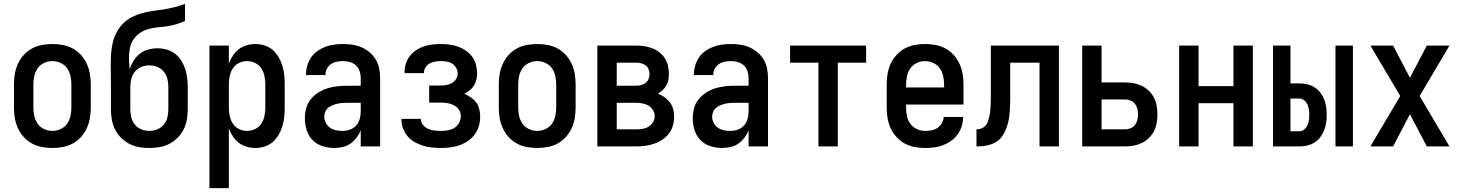

<svg xmlns="http://www.w3.org/2000/svg" viewBox="-20 -755 7540 990"><path d="M250 8Q223 8 196 3Q169 -2 145 -15Q121 -28 102.5 -48.5Q84 -69 72.5 -94Q61 -119 56.5 -146Q52 -173 52 -200V-320Q52 -347 56.5 -374Q61 -401 72.5 -426Q84 -451 102.5 -471.5Q121 -492 145 -505Q169 -518 196 -523Q223 -528 250 -528Q277 -528 304 -523Q331 -518 355 -505Q379 -492 397.5 -471.5Q416 -451 427.5 -426Q439 -401 443.5 -374Q448 -347 448 -320V-200Q448 -173 443.5 -146Q439 -119 427.5 -94Q416 -69 397.5 -48.5Q379 -28 355 -15Q331 -2 304 3Q277 8 250 8ZM250 -80Q272 -80 292.5 -89.5Q313 -99 325.5 -116.5Q338 -134 343 -156Q348 -178 348 -200V-320Q348 -342 343 -364Q338 -386 325.5 -403.5Q313 -421 292.5 -430.5Q272 -440 250 -440Q228 -440 207.5 -430.5Q187 -421 174.5 -403.5Q162 -386 157 -364Q152 -342 152 -320V-200Q152 -178 157 -156Q162 -134 174.5 -116.5Q187 -99 207.5 -89.5Q228 -80 250 -80Z M750 8Q723 8 696.5 3.5Q670 -1 646.5 -13.5Q623 -26 604 -45Q585 -64 573 -88Q561 -112 556.5 -138.5Q552 -165 552 -192V-306Q552 -336 551.5 -365Q551 -394 551 -424Q551 -452 553 -480Q555 -508 561.5 -535.5Q568 -563 581.5 -588.5Q595 -614 615 -634Q635 -654 660.5 -667Q686 -680 713 -687.5Q740 -695 768 -698.5Q796 -702 824 -706.5Q852 -711 879.5 -718Q907 -725 934 -735V-647Q912 -637 888.5 -630Q865 -623 841.5 -619.5Q818 -616 793.5 -614Q769 -612 746 -605.5Q723 -599 702.5 -585.5Q682 -572 668.5 -552Q655 -532 650 -508Q645 -484 645 -460Q645 -444 646 -428.5Q647 -413 649 -398Q656 -421 669 -442Q682 -463 701 -478Q720 -493 744 -499.5Q768 -506 792 -506Q816 -506 839.5 -499.5Q863 -493 882 -478.5Q901 -464 914 -443.5Q927 -423 934.5 -400.5Q942 -378 945 -354Q948 -330 948 -306V-192Q948 -165 943.5 -138.5Q939 -112 927 -88Q915 -64 896 -45Q877 -26 853.5 -13.5Q830 -1 803.5 3.5Q777 8 750 8ZM750 -80Q771 -80 791 -88Q811 -96 824.5 -112.5Q838 -129 843 -149.5Q848 -170 848 -192V-306Q848 -328 843 -348.5Q838 -369 824.5 -385.5Q811 -402 791 -410Q771 -418 750 -418Q729 -418 709 -410Q689 -402 675.5 -385.5Q662 -369 657 -348.5Q652 -328 652 -306V-192Q652 -170 657 -149.5Q662 -129 675.5 -112.5Q689 -96 709 -88Q729 -80 750 -80Z M1060 215V-520H1160V-427Q1168 -449 1180.5 -468Q1193 -487 1211 -501Q1229 -515 1251.5 -521.5Q1274 -528 1296 -528Q1321 -528 1344.5 -520.5Q1368 -513 1386 -497.5Q1404 -482 1416.5 -460.5Q1429 -439 1436 -416Q1443 -393 1445.5 -368.5Q1448 -344 1448 -320V-200Q1448 -176 1445.5 -151.5Q1443 -127 1436 -104Q1429 -81 1416.5 -59.5Q1404 -38 1386 -22.5Q1368 -7 1344.5 0.5Q1321 8 1296 8Q1274 8 1251.5 1.5Q1229 -5 1211 -19Q1193 -33 1180.5 -52Q1168 -71 1160 -93V215ZM1254 -80Q1276 -80 1295.5 -89.5Q1315 -99 1327 -117Q1339 -135 1343.5 -156.5Q1348 -178 1348 -200V-320Q1348 -342 1343.5 -363.5Q1339 -385 1327 -403Q1315 -421 1295.5 -430.5Q1276 -440 1254 -440Q1232 -440 1212.5 -430.5Q1193 -421 1181 -403Q1169 -385 1164.5 -363.5Q1160 -342 1160 -320V-200Q1160 -178 1164.5 -156.5Q1169 -135 1181 -117Q1193 -99 1212.5 -89.5Q1232 -80 1254 -80Z M1703 8Q1673 8 1643 -1.5Q1613 -11 1592 -32.5Q1571 -54 1561.5 -83.5Q1552 -113 1552 -144Q1552 -170 1558.5 -195.5Q1565 -221 1581 -241.5Q1597 -262 1619.5 -276.5Q1642 -291 1666.5 -299Q1691 -307 1717 -310Q1743 -313 1769 -313H1840V-354Q1840 -372 1834 -389Q1828 -406 1815 -418Q1802 -430 1784.5 -435Q1767 -440 1749 -440Q1733 -440 1717 -437Q1701 -434 1687.5 -425Q1674 -416 1666 -401.5Q1658 -387 1658 -371V-368H1558V-373Q1558 -396 1565 -418.5Q1572 -441 1585 -460Q1598 -479 1617.5 -492.5Q1637 -506 1658.5 -514Q1680 -522 1703 -525Q1726 -528 1749 -528Q1773 -528 1797.5 -524.5Q1822 -521 1844.5 -511Q1867 -501 1886 -485Q1905 -469 1917.5 -448Q1930 -427 1935 -402.5Q1940 -378 1940 -354V0H1840V-83Q1832 -63 1818.5 -45Q1805 -27 1787 -14.5Q1769 -2 1747 3Q1725 8 1703 8ZM1746 -80Q1765 -80 1784 -86.5Q1803 -93 1816 -107.5Q1829 -122 1834.5 -141Q1840 -160 1840 -180V-225H1769Q1756 -225 1743.5 -224Q1731 -223 1718.5 -220Q1706 -217 1694 -212Q1682 -207 1672 -199Q1662 -191 1657 -178.5Q1652 -166 1652 -153Q1652 -137 1660 -121.5Q1668 -106 1681.5 -96.5Q1695 -87 1712 -83.5Q1729 -80 1746 -80Z M2253 8Q2230 8 2206.5 5.5Q2183 3 2160.5 -4Q2138 -11 2117.5 -22.5Q2097 -34 2082 -52Q2067 -70 2058.5 -92Q2050 -114 2050 -138V-142H2150V-140Q2150 -124 2161.5 -110.5Q2173 -97 2188 -90.5Q2203 -84 2219.5 -82Q2236 -80 2253 -80Q2271 -80 2289 -83Q2307 -86 2322 -95Q2337 -104 2346.5 -120.5Q2356 -137 2356 -155Q2356 -167 2352 -178.5Q2348 -190 2339.5 -198.5Q2331 -207 2320 -212.5Q2309 -218 2297.5 -221Q2286 -224 2274 -225Q2262 -226 2250 -226H2193V-314H2250Q2265 -314 2280.5 -316.5Q2296 -319 2309.5 -326.5Q2323 -334 2331.5 -347.5Q2340 -361 2340 -376Q2340 -391 2332 -405Q2324 -419 2311.5 -427Q2299 -435 2283.5 -437.5Q2268 -440 2253 -440Q2238 -440 2223.5 -437.5Q2209 -435 2196 -428Q2183 -421 2174.5 -408Q2166 -395 2166 -381V-378H2066V-385Q2066 -407 2073 -428Q2080 -449 2093.5 -466.5Q2107 -484 2126 -496.5Q2145 -509 2166 -516Q2187 -523 2209 -525.5Q2231 -528 2253 -528Q2276 -528 2298.5 -525Q2321 -522 2342 -514.5Q2363 -507 2382 -494Q2401 -481 2414.5 -462.5Q2428 -444 2434 -422Q2440 -400 2440 -377Q2440 -361 2436.5 -344.5Q2433 -328 2424 -314Q2415 -300 2402 -289.5Q2389 -279 2374 -272Q2391 -264 2407.5 -253Q2424 -242 2435.5 -226.5Q2447 -211 2451.5 -191.5Q2456 -172 2456 -153Q2456 -129 2449 -105Q2442 -81 2427.5 -61.5Q2413 -42 2392.5 -28Q2372 -14 2349 -6Q2326 2 2301.5 5Q2277 8 2253 8Z M2750 8Q2723 8 2696 3Q2669 -2 2645 -15Q2621 -28 2602.5 -48.5Q2584 -69 2572.5 -94Q2561 -119 2556.5 -146Q2552 -173 2552 -200V-320Q2552 -347 2556.5 -374Q2561 -401 2572.5 -426Q2584 -451 2602.5 -471.5Q2621 -492 2645 -505Q2669 -518 2696 -523Q2723 -528 2750 -528Q2777 -528 2804 -523Q2831 -518 2855 -505Q2879 -492 2897.5 -471.5Q2916 -451 2927.5 -426Q2939 -401 2943.5 -374Q2948 -347 2948 -320V-200Q2948 -173 2943.5 -146Q2939 -119 2927.5 -94Q2916 -69 2897.5 -48.5Q2879 -28 2855 -15Q2831 -2 2804 3Q2777 8 2750 8ZM2750 -80Q2772 -80 2792.5 -89.5Q2813 -99 2825.5 -116.5Q2838 -134 2843 -156Q2848 -178 2848 -200V-320Q2848 -342 2843 -364Q2838 -386 2825.5 -403.5Q2813 -421 2792.5 -430.5Q2772 -440 2750 -440Q2728 -440 2707.5 -430.5Q2687 -421 2674.5 -403.5Q2662 -386 2657 -364Q2652 -342 2652 -320V-200Q2652 -178 2657 -156Q2662 -134 2674.5 -116.5Q2687 -99 2707.5 -89.5Q2728 -80 2750 -80Z M3259 0H3060V-520H3259Q3280 -520 3301 -517Q3322 -514 3342 -506.5Q3362 -499 3379 -486Q3396 -473 3407.5 -455.5Q3419 -438 3424 -417Q3429 -396 3429 -375Q3429 -359 3426.5 -344Q3424 -329 3416.5 -315.5Q3409 -302 3397.5 -291Q3386 -280 3373 -272Q3391 -265 3407 -253.5Q3423 -242 3434.5 -226.5Q3446 -211 3451 -192Q3456 -173 3456 -154Q3456 -130 3449.5 -107Q3443 -84 3428.5 -65.5Q3414 -47 3394 -34Q3374 -21 3352 -13.5Q3330 -6 3306.5 -3Q3283 0 3259 0ZM3160 -313H3259Q3272 -313 3285 -316Q3298 -319 3308.5 -327Q3319 -335 3324 -347.5Q3329 -360 3329 -373Q3329 -386 3324 -398.5Q3319 -411 3308.5 -418.5Q3298 -426 3285 -429Q3272 -432 3259 -432H3160ZM3160 -88H3259Q3276 -88 3292.5 -90.5Q3309 -93 3323.5 -101.5Q3338 -110 3347 -124.5Q3356 -139 3356 -156Q3356 -172 3347 -187Q3338 -202 3323.5 -210.5Q3309 -219 3292.5 -222Q3276 -225 3259 -225H3160Z M3703 8Q3673 8 3643 -1.5Q3613 -11 3592 -32.5Q3571 -54 3561.5 -83.5Q3552 -113 3552 -144Q3552 -170 3558.5 -195.5Q3565 -221 3581 -241.5Q3597 -262 3619.5 -276.5Q3642 -291 3666.5 -299Q3691 -307 3717 -310Q3743 -313 3769 -313H3840V-354Q3840 -372 3834 -389Q3828 -406 3815 -418Q3802 -430 3784.5 -435Q3767 -440 3749 -440Q3733 -440 3717 -437Q3701 -434 3687.5 -425Q3674 -416 3666 -401.5Q3658 -387 3658 -371V-368H3558V-373Q3558 -396 3565 -418.5Q3572 -441 3585 -460Q3598 -479 3617.5 -492.5Q3637 -506 3658.5 -514Q3680 -522 3703 -525Q3726 -528 3749 -528Q3773 -528 3797.5 -524.5Q3822 -521 3844.5 -511Q3867 -501 3886 -485Q3905 -469 3917.5 -448Q3930 -427 3935 -402.5Q3940 -378 3940 -354V0H3840V-83Q3832 -63 3818.5 -45Q3805 -27 3787 -14.5Q3769 -2 3747 3Q3725 8 3703 8ZM3746 -80Q3765 -80 3784 -86.5Q3803 -93 3816 -107.5Q3829 -122 3834.5 -141Q3840 -160 3840 -180V-225H3769Q3756 -225 3743.5 -224Q3731 -223 3718.5 -220Q3706 -217 3694 -212Q3682 -207 3672 -199Q3662 -191 3657 -178.5Q3652 -166 3652 -153Q3652 -137 3660 -121.5Q3668 -106 3681.5 -96.5Q3695 -87 3712 -83.5Q3729 -80 3746 -80Z M4200 0V-432H4054V-520H4446V-432H4300V0Z M4750 8Q4723 8 4696 3Q4669 -2 4645 -15Q4621 -28 4602.5 -48.5Q4584 -69 4572.5 -94Q4561 -119 4556.5 -146Q4552 -173 4552 -200V-320Q4552 -347 4556.5 -374Q4561 -401 4572.5 -426Q4584 -451 4602.5 -471.5Q4621 -492 4645 -505Q4669 -518 4696 -523Q4723 -528 4750 -528Q4777 -528 4804 -523Q4831 -518 4855 -505Q4879 -492 4897.5 -471.5Q4916 -451 4927.5 -426Q4939 -401 4943.5 -374Q4948 -347 4948 -320V-216H4652V-200Q4652 -178 4656.5 -156Q4661 -134 4674 -116.5Q4687 -99 4707.5 -89.5Q4728 -80 4750 -80Q4767 -80 4783.5 -83Q4800 -86 4814 -95.5Q4828 -105 4836.5 -120Q4845 -135 4846 -152H4946Q4946 -128 4939 -105Q4932 -82 4918 -62.5Q4904 -43 4884.5 -29Q4865 -15 4843 -6.5Q4821 2 4797 5Q4773 8 4750 8ZM4848 -304V-320Q4848 -342 4843 -364Q4838 -386 4825.5 -403.5Q4813 -421 4792.5 -430.5Q4772 -440 4750 -440Q4728 -440 4707.5 -430.5Q4687 -421 4674.5 -403.5Q4662 -386 4657 -364Q4652 -342 4652 -320V-304Z M5015 0V-88Q5028 -88 5040 -92.5Q5052 -97 5061 -106.5Q5070 -116 5074 -128.5Q5078 -141 5081 -153.5Q5084 -166 5085.5 -179Q5087 -192 5087.5 -205Q5088 -218 5088.5 -230.5Q5089 -243 5089 -256V-520H5440V0H5340V-432H5189V-260Q5189 -241 5188.5 -223Q5188 -205 5187 -187Q5186 -169 5183.5 -151Q5181 -133 5176 -115.5Q5171 -98 5163.5 -81Q5156 -64 5145.5 -49.5Q5135 -35 5119.5 -25Q5104 -15 5086.5 -9.5Q5069 -4 5051 -2Q5033 0 5015 0Z M5560 0V-520H5660V-330H5781Q5803 -330 5825 -326Q5847 -322 5867 -312.5Q5887 -303 5903.5 -287Q5920 -271 5930 -251.5Q5940 -232 5944 -209.5Q5948 -187 5948 -165Q5948 -143 5944 -120.5Q5940 -98 5930 -78.5Q5920 -59 5903.5 -43Q5887 -27 5867 -17.5Q5847 -8 5825 -4Q5803 0 5781 0ZM5781 -88Q5795 -88 5809 -93.5Q5823 -99 5832 -110.5Q5841 -122 5844.5 -136Q5848 -150 5848 -165Q5848 -179 5844.5 -193.5Q5841 -208 5832 -219.5Q5823 -231 5809 -236.5Q5795 -242 5781 -242H5660V-88Z M6060 0V-520H6160V-311H6340V-520H6440V0H6340V-223H6160V0Z M6866 0V-520H6956V0ZM6544 0V-520H6634V-325H6680Q6700 -325 6720 -320.5Q6740 -316 6757.5 -305Q6775 -294 6787.5 -278Q6800 -262 6807.5 -243Q6815 -224 6818 -203.5Q6821 -183 6821 -163Q6821 -142 6818 -122Q6815 -102 6807.5 -83Q6800 -64 6787.5 -47.5Q6775 -31 6757.5 -20Q6740 -9 6720 -4.5Q6700 0 6680 0ZM6634 -78H6680Q6693 -78 6704.5 -87Q6716 -96 6721.5 -108.5Q6727 -121 6729 -135Q6731 -149 6731 -163Q6731 -176 6729 -190Q6727 -204 6721.5 -216.5Q6716 -229 6704.5 -238Q6693 -247 6680 -247H6634Z M7046 0 7200 -260 7046 -520H7163L7250 -354L7337 -520H7454L7300 -260L7454 0H7337L7250 -166L7163 0Z"/></svg>

Font: Iosevka Semibold
Style: Regular
Weight: 600
Monospace: yes
Designer: Belleve Invis
Foundry: Belleve Invis
Version: Version 33.2.3; ttfautohint (v1.8.4)